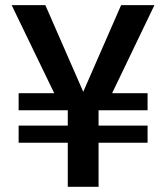

<svg xmlns="http://www.w3.org/2000/svg" viewBox="-20 -720 640 740"><path d="M241.2 0V-169.9H51.8V-235.8H241.2V-294.9H51.8V-360.8H189L24.9 -700.2H154.8L300.8 -366.2L446.8 -700.2H575.2L412.1 -360.8H548.8V-294.9H359.9V-235.8H548.8V-169.9H359.9V0Z"/></svg>

Font: TASA Explorer SemiBold
Style: Regular
Weight: 600
Designer: Weizhong Zhang
Foundry: Local Remote
Version: Version 1.000;Glyphs 3.1.2 (3151)